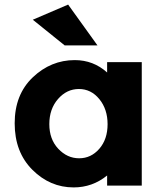

<svg xmlns="http://www.w3.org/2000/svg" viewBox="-20 -809 714 837"><path d="M306 -547Q387 -547 447 -493V-538H598V0H447V-44Q383 8 301 8Q198 8 121 -69Q44 -146 44 -271.5Q44 -397 123 -472Q202 -547 306 -547ZM195 -268Q195 -202 234 -160.5Q273 -119 325 -119Q377 -119 413 -160.5Q449 -202 449 -267.5Q449 -333 413 -377Q377 -421 324 -421Q271 -421 233 -377.5Q195 -334 195 -268ZM405 -611H262L123 -723L277 -789Z"/></svg>

Font: Montserrat Alternates
Style: Bold
Weight: 700
Version: Version 2.001